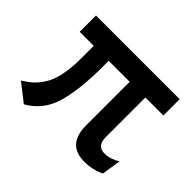

<svg xmlns="http://www.w3.org/2000/svg" viewBox="-120 -694 899 899"><g transform="rotate(45 329.5 -244.5)"><path d="M508 12Q394 12 394 -115V-403H255V-365Q255 -211 227.5 -117.5Q200 -24 118 22L30 -47Q59 -65 77.5 -82Q96 -99 116 -129.5Q136 -160 146 -209Q156 -258 156 -325V-403H63V-511H617V-403H498V-140Q498 -82 548 -82Q585 -82 624 -106L609 -11Q563 12 508 12Z"/></g></svg>

Font: Overpass Light
Style: Bold
Weight: 600
Designer: Delve Withrington, Thomas Jockin
Foundry: Delve Fonts
Version: Version 3.000;DELV;Overpass